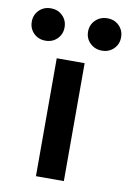

<svg xmlns="http://www.w3.org/2000/svg" viewBox="-143 -762 548 813"><g transform="rotate(10 131.0 -355.5)"><path d="M9.5 -711Q40 -711 60 -691Q80 -671 80 -641.5Q80 -612 60 -592Q40 -572 9.5 -572Q-21 -572 -41 -592Q-61 -612 -61 -641.5Q-61 -671 -41 -691Q-21 -711 9.5 -711ZM252.5 -711Q283 -711 303 -691Q323 -671 323 -641.5Q323 -612 303 -592Q283 -572 252.5 -572Q222 -572 201.5 -592Q181 -612 181 -641.5Q181 -671 201.5 -691Q222 -711 252.5 -711ZM190 0H70V-507H190Z"/></g></svg>

Font: Hind Kochi SemiBold
Style: Regular
Weight: 600
Designer: Dhruvi Tolia
Foundry: Indian Type Foundry
Version: Version 0.702;PS 1.0;hotconv 1.0.81;makeotf.lib2.5.63406